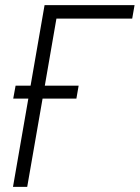

<svg xmlns="http://www.w3.org/2000/svg" viewBox="-20 -731 546 751"><path d="M278.8 -345.2H146.5L86.4 0H30.8L90.8 -345.2H31.7L41 -396H99.6L154.3 -710.9H506.3L497.1 -658.2H200.7L155.3 -396H287.6Z"/></svg>

Font: MAUL Condensed Light Italic
Style: Light Italic
Weight: 300
Italic angle: -12°
Designer: MAUL
Version: Version 1.0; 2020; ttfautohint (v1.8.3)